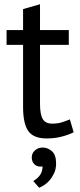

<svg xmlns="http://www.w3.org/2000/svg" viewBox="-20 -642 379 907"><path d="M11 -500H89V-599L169 -622V-500H305V-430H169V-153Q169 -101 182 -79.5Q195 -58 226 -58Q252 -58 270 -63.5Q288 -69 310 -78L328 -17Q301 -4 269 4Q237 12 200 12Q139 12 114 -22.5Q89 -57 89 -138V-430H11ZM130 102Q130 81 145.5 68Q161 55 181 55Q206 55 225.5 72.5Q245 90 245 130Q245 156 236 175.5Q227 195 214.5 209.5Q202 224 188.5 232.5Q175 241 165 245L137 213Q157 202 169 185Q181 168 181 144Q177 145 171 145Q153 145 141.5 133Q130 121 130 102Z"/></svg>

Font: PTSans
Style: Regular
Weight: 400
Designer: A.Korolkova, O.Umpeleva, V.Yefimov
Foundry: ParaType Ltd
Version: Version 2.003W OFL